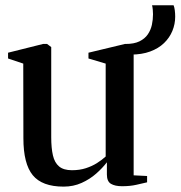

<svg xmlns="http://www.w3.org/2000/svg" viewBox="-20 -684 672 714"><path d="M434 8.5Q407.5 8.5 392.5 -0.5Q377.5 -9.5 377.5 -35V-80.5Q361.5 -59.5 337.8 -38.5Q314 -17.5 283.5 -3.8Q253 10 216.5 10Q136.5 10 101.8 -32.5Q67 -75 67 -170L66.5 -447.5L10 -466.5V-488L140 -520.5H155L170.5 -509V-173.5Q170.5 -133.5 176.8 -106.2Q183 -79 199.8 -65Q216.5 -51 247.5 -51Q276 -51 299.2 -58.5Q322.5 -66 341 -77.8Q359.5 -89.5 373 -102V-447.5L309 -466.5V-488L444.5 -520.5H460L477 -509V-32L527 -29.5V-6Q510 -2 487 3.2Q464 8.5 434 8.5ZM466 -481 447 -520.5Q478.5 -520.5 498.5 -530.2Q518.5 -540 529.5 -556Q540.5 -572 544.8 -591.5Q549 -611 549 -631Q549 -638.5 548.2 -647.2Q547.5 -656 545.5 -664.5H625.5Q628.5 -657.5 630 -645.8Q631.5 -634 631.5 -622Q631.5 -594.5 621 -569Q610.5 -543.5 590 -523.8Q569.5 -504 538.5 -492.5Q507.5 -481 466 -481Z"/></svg>

Font: Merriweather 120pt Medium
Style: Regular
Weight: 500
Version: Version 2.100